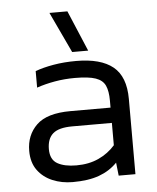

<svg xmlns="http://www.w3.org/2000/svg" viewBox="-51 -734 643 788"><g transform="rotate(-5 270.5 -340.0)"><path d="M261 -522 182 -690H256L327 -522ZM217 10Q172 10 134 -6Q96 -22 73 -53.5Q50 -85 50 -133Q50 -198 93 -239.5Q136 -281 233 -281H398V-310Q398 -349 387.5 -372Q377 -395 348 -405Q319 -415 263 -415Q220 -415 180 -408Q140 -401 105 -389V-457Q137 -469 180.5 -476.5Q224 -484 274 -484Q375 -484 425.5 -443Q476 -402 476 -310V0H407L401 -54Q370 -22 326 -6Q282 10 217 10ZM238 -57Q290 -57 330 -75.5Q370 -94 398 -126V-218H235Q179 -218 155 -197Q131 -176 131 -133Q131 -90 160 -73.5Q189 -57 238 -57Z"/></g></svg>

Font: Kanit Light
Style: Regular
Weight: 300
Designer: Katatrad Team
Foundry: CadsonDemak
Version: Version 2.000; ttfautohint (v1.8.3)